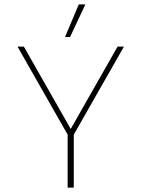

<svg xmlns="http://www.w3.org/2000/svg" viewBox="-20 -857 646 877"><path d="M277 -688 340 -837H370L300 -688ZM289 0V-242L60 -644H89L303 -268L517 -644H546L317 -242V0Z"/></svg>

Font: Kanit Thin
Style: Regular
Weight: 250
Designer: Katatrad Team
Foundry: CadsonDemak
Version: Version 2.000; ttfautohint (v1.8.3)